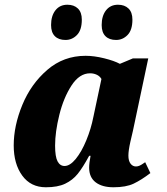

<svg xmlns="http://www.w3.org/2000/svg" viewBox="-20 -782 708 812"><path d="M38 -167Q38 -250 74.5 -338.5Q111 -427 180 -486.5Q249 -546 342 -546Q378 -546 420.5 -535.5Q463 -525 487 -512L542 -535H607L542 -228Q540 -221 531.5 -183Q523 -145 523 -124Q523 -102 532 -90Q541 -78 555 -78Q563 -78 570.5 -81.5Q578 -85 583.5 -89Q589 -93 594 -96L616 -50Q578 -21 545.5 -5.5Q513 10 460 10Q412 10 384.5 -11Q357 -32 357 -73Q357 -92 363 -123H357Q330 -73 308.5 -46.5Q287 -20 255.5 -5Q224 10 174 10Q110 10 74 -39.5Q38 -89 38 -167ZM375 -288 409 -448Q402 -460 389 -466Q376 -472 361 -472Q316 -472 282.5 -420.5Q249 -369 231 -296.5Q213 -224 213 -166Q213 -119 223.5 -99.5Q234 -80 253 -80Q276 -80 300.5 -110Q325 -140 345 -188.5Q365 -237 375 -288ZM196 -676Q196 -715 214.5 -738.5Q233 -762 265 -762Q293 -762 309.5 -746Q326 -730 326 -699Q326 -655 305.5 -634Q285 -613 257 -613Q228 -613 212 -629Q196 -645 196 -676ZM410 -676Q410 -715 428.5 -738.5Q447 -762 479 -762Q507 -762 523.5 -746Q540 -730 540 -699Q540 -655 519.5 -634Q499 -613 471 -613Q442 -613 426 -629Q410 -645 410 -676Z"/></svg>

Font: Noto Serif NarrowBlack
Style: Italic
Weight: 900
Width: 4
Italic angle: -12°
Designer: Monotype Design Team
Foundry: Monotype Imaging Inc.
Version: Version 1.001